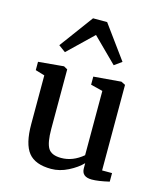

<svg xmlns="http://www.w3.org/2000/svg" viewBox="-101 -719 673 802"><g transform="rotate(15 235.5 -318.5)"><path d="M371 7Q327 7 327 -30V-52Q305 -29 268.5 -10.5Q232 8 195 8Q126 8 96.5 -29Q67 -66 67 -151V-362L27 -374V-410L137 -420L153 -411V-154Q153 -94 167.5 -70.5Q182 -47 224 -47Q274 -47 318 -84V-362L266 -375V-410L385 -420L403 -411V-41H446V-4Q399 7 371 7ZM125 -478 95 -500 202 -645H263L368 -501L336 -478L232 -581Z"/></g></svg>

Font: Aikya Medium
Style: Regular
Weight: 500
Designer: Neelakash Kshetrimayum (Latin subset based on Merriweather by Eben Sorkin)
Foundry: Brand New Type
Version: Version 1.00 b005